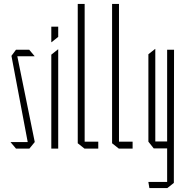

<svg xmlns="http://www.w3.org/2000/svg" viewBox="-20 -753 952 973"><path d="M65 -468 61 -501H128L155 -469V-468ZM121 -30 38 -470 61 -501 156 -34V-33ZM61 0 34 -32V-33H156L129 0Z M240 0V-476L274 -503H275V0ZM240 -539V-618H275V-566L241 -539Z M408 0 374 -27V-733H409V0ZM409 0V-35H478V0Z M582 0 548 -27V-733H583V0ZM583 0V-35H652V0Z M827 200V-501H862L861 174L828 200ZM737 200 732 170V169H827V200ZM759 -1 732 -35V-36H827V-1ZM732 -36V-478L766 -505H767V-36Z"/></svg>

Font: Foldit ExtraLight
Style: Regular
Weight: 250
Version: Version 1.003